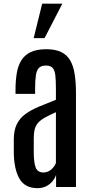

<svg xmlns="http://www.w3.org/2000/svg" viewBox="-20 -1006 487 1033"><path d="M181.2 6.3Q113.3 6.3 84 -45.7Q54.7 -97.7 54.2 -189V-254.9Q54.2 -305.7 70.8 -338.6Q87.4 -371.6 117.9 -393.3Q148.4 -415 189.9 -432.4Q231.4 -449.7 280.8 -469.2V-527.3Q280.8 -572.3 277.8 -599.9Q274.9 -627.4 263.4 -640.4Q252 -653.3 226.6 -653.3Q201.7 -653.3 189.2 -640.4Q176.8 -627.4 172.9 -599.6Q168.9 -571.8 168.9 -527.8V-501H63.5V-522Q63.5 -569.8 69.8 -609.9Q76.2 -649.9 93.5 -679.2Q110.8 -708.5 143.6 -724.9Q176.3 -741.2 229 -741.2Q278.3 -741.2 309.6 -725.8Q340.8 -710.4 357.9 -680.7Q375 -650.9 381.8 -606.7Q388.7 -562.5 388.7 -504.4V0H281.7V-65.4Q276.9 -49.3 263.9 -32.7Q251 -16.1 230.5 -4.9Q210 6.3 181.2 6.3ZM212.9 -78.1Q238.8 -78.1 257.1 -95.2Q275.4 -112.3 280.8 -129.4V-402.3Q245.1 -386.7 221.9 -373.5Q198.7 -360.4 185.5 -345.9Q172.4 -331.5 167 -311.5Q161.6 -291.5 161.6 -261.2V-190.4Q161.6 -130.9 172.1 -104.5Q182.6 -78.1 212.9 -78.1ZM161.1 -800.8 207 -986.3H315.4L219.7 -800.8Z"/></svg>

Font: Antonio Medium
Style: Regular
Weight: 500
Designer: Vernon Adams
Foundry: Vernon Adams
Version: Version 1.002